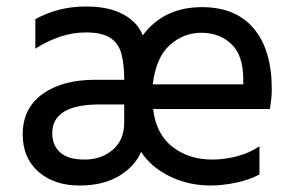

<svg xmlns="http://www.w3.org/2000/svg" viewBox="-20 -562 894 592"><path d="M630 10Q560 10 502 -19Q444 -48 415 -94Q397 -50 348 -20Q299 10 225 10Q147 10 98.5 -32.5Q50 -75 50 -148Q50 -228 111 -272Q172 -316 273 -316H363Q363 -363 354.5 -395.5Q346 -428 320.5 -445Q295 -462 244 -462Q168 -462 89 -412V-503Q160 -542 245 -542Q316 -542 360.5 -517.5Q405 -493 420 -453Q485 -540 603 -540Q707 -540 762.5 -474Q818 -408 818 -287Q818 -259 812 -226H452Q461 -149 511.5 -109.5Q562 -70 635 -70Q670 -70 708.5 -79.5Q747 -89 780 -111V-24Q748 -7 706.5 1.5Q665 10 630 10ZM241 -70Q292 -70 327.5 -100Q363 -130 363 -185V-240H288Q142 -240 141 -152Q141 -114 165.5 -92Q190 -70 241 -70ZM730 -302V-319Q730 -391 693.5 -426Q657 -461 601 -461Q546 -461 503.5 -423Q461 -385 451 -302Z"/></svg>

Font: LXGW 975 Gothic SC
Style: Regular
Weight: 400
Version: Version 2.01;February 25, 2021